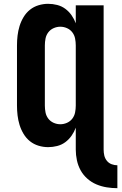

<svg xmlns="http://www.w3.org/2000/svg" viewBox="-20 -763 640 1006"><path d="M595 223Q567 223 539 218.5Q511 214 485 203Q459 192 437.5 173Q416 154 402.5 129.5Q389 105 383 77Q377 49 377 21V-94Q369 -72 355 -52Q341 -32 322 -18Q303 -4 279.5 2Q256 8 232 8Q207 8 182 0.5Q157 -7 137 -23Q117 -39 103.5 -61.5Q90 -84 82.5 -108.5Q75 -133 72 -158.5Q69 -184 69 -210V-525Q69 -551 72 -576.5Q75 -602 82.5 -626.5Q90 -651 103.5 -673.5Q117 -696 137 -712Q157 -728 182 -735.5Q207 -743 232 -743Q256 -743 279.5 -737Q303 -731 322 -717Q341 -703 355 -683Q369 -663 377 -641V-735H523V21Q523 37 526.5 52Q530 67 540 79.5Q550 92 565 97.5Q580 103 595 103ZM296 -112Q314 -112 331 -119.5Q348 -127 359 -141.5Q370 -156 373.5 -174Q377 -192 377 -210V-525Q377 -543 373.5 -561Q370 -579 359 -593.5Q348 -608 331 -615.5Q314 -623 296 -623Q278 -623 261 -615.5Q244 -608 233 -593.5Q222 -579 218.5 -561Q215 -543 215 -525V-210Q215 -192 218.5 -174Q222 -156 233 -141.5Q244 -127 261 -119.5Q278 -112 296 -112Z"/></svg>

Font: Iosevka Heavy Extended
Style: Regular
Weight: 900
Width: 7
Monospace: yes
Designer: Belleve Invis
Foundry: Belleve Invis
Version: Version 32.5.0; ttfautohint (v1.8.4)